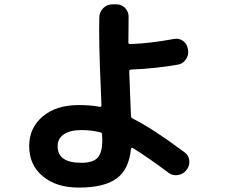

<svg xmlns="http://www.w3.org/2000/svg" viewBox="-20 -807 1040 877"><path d="M352.5 -212.9Q299.8 -212.9 271.5 -193.4Q243.2 -173.8 243.2 -139.6Q243.2 -62.5 352.5 -63.5Q404.3 -63.5 425.8 -86.4Q447.3 -109.4 447.3 -167Q447.3 -170.9 446.8 -178.7Q446.3 -186.5 446.3 -191.4Q446.3 -201.2 439.5 -202.1Q397.5 -212.9 352.5 -212.9ZM339.8 49.8Q237.3 49.8 175.3 -2Q113.3 -53.7 113.3 -139.6Q113.3 -222.7 174.8 -274.9Q236.3 -327.1 339.8 -327.1Q393.6 -327.1 434.6 -319.3Q442.4 -317.4 443.4 -325.2Q441.4 -378.9 440.4 -405.3Q430.7 -612.3 433.6 -728.5Q434.6 -752.9 451.7 -770Q468.8 -787.1 493.2 -787.1H512.7Q536.1 -787.1 552.2 -769.5Q568.4 -752 567.4 -728.5Q566.4 -688.5 566.4 -613.3Q566.4 -605.5 575.2 -605.5Q669.9 -609.4 773.4 -628.9Q796.9 -633.8 815.4 -620.6Q834 -607.4 837.9 -584L838.9 -579.1Q842.8 -555.7 829.1 -535.6Q815.4 -515.6 792 -511.7Q693.4 -494.1 579.1 -489.3Q570.3 -489.3 570.3 -480.5L573.2 -405.3Q577.1 -321.3 578.1 -278.3Q578.1 -269.5 585.9 -265.6Q677.7 -219.7 824.2 -110.4Q842.8 -96.7 844.7 -73.2Q846.7 -49.8 833 -32.2L830.1 -28.3Q815.4 -10.7 792 -7.3Q768.6 -3.9 750 -17.6Q662.1 -84 586.9 -130.9Q584 -132.8 581.1 -131.3Q578.1 -129.9 578.1 -127Q569.3 -33.2 512.7 8.3Q456.1 49.8 339.8 49.8Z"/></svg>

Font: Rounded Mgen+ 2m bold
Style: Bold
Weight: 700
Designer: [Source Han Sans]
Ryoko NISHIZUKA  (kana & ideographs); Paul D. Hunt (Latin, Greek & Cyrillic); Wenlong ZHANG  (bopomofo
Version: Version 1.059.20150602